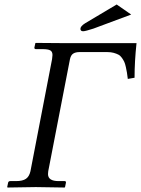

<svg xmlns="http://www.w3.org/2000/svg" viewBox="-20 -838 631 859"><path d="M460 -605H335.9Q317.9 -605 307.4 -598.1Q296.9 -591.3 293 -573.2L195.8 -71.8Q194.8 -66.9 194.8 -59.1Q194.8 -27.8 242.2 -27.8H269Q276.4 -27.8 274.9 -20L271 -1L269 1Q176.3 -1 140.1 -1L14.2 1L12.2 -1L16.1 -20Q17.6 -27.8 25.9 -27.8H51.8Q81.5 -27.8 96.2 -38.1Q110.8 -48.3 116.2 -71.8L212.9 -573.2Q214.8 -586.9 214.8 -591.8Q214.8 -606.9 205.1 -612.5Q195.3 -618.2 169.9 -618.2H140.1Q137.2 -618.2 135.3 -620.1Q133.3 -622.1 133.8 -625L138.2 -645L140.1 -646Q253.9 -645 267.1 -645H345.2H590.8Q582 -563.5 582 -490.2L551.8 -484.9Q549.3 -503.9 547.9 -513.4Q546.4 -522.9 543 -538.3Q539.6 -553.7 535.9 -561.5Q532.2 -569.3 525.4 -579.1Q518.6 -588.9 509.8 -593.5Q501 -598.1 488.5 -601.6Q476.1 -605 460 -605ZM352.1 -698.2Q339.8 -698.2 339.8 -709Q339.8 -720.7 360.8 -733.9L502 -817.9L566.9 -772.9L397.9 -710Q361.8 -698.2 352.1 -698.2Z"/></svg>

Font: Linux Libertine G
Style: Italic
Weight: 400
Italic angle: -12°
Designer: Philipp H. Poll
Foundry: Philipp H. Poll
Version: Version 5.1.3